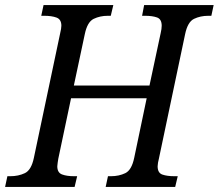

<svg xmlns="http://www.w3.org/2000/svg" viewBox="-40 -734 859 754"><path d="M-20 0 -11 -42H1Q32 -42 57.5 -54Q83 -66 93 -114L196 -602Q201 -623 201 -633Q201 -658 182 -665Q163 -672 134 -672H122L131 -714H405L395 -672H383Q353 -672 328 -660Q303 -648 293 -600L250 -398H547L591 -604Q595 -621 595 -633Q595 -659 576.5 -665.5Q558 -672 530 -672H518L526 -714H799L790 -672H778Q747 -672 722 -660Q697 -648 687 -600L584 -111Q582 -104 580.5 -95Q579 -86 579 -81Q579 -55 597.5 -48.5Q616 -42 645 -42H658L648 0H375L384 -42H396Q427 -42 452 -54Q477 -66 487 -114L536 -348H239L189 -111Q188 -104 186.5 -95Q185 -86 185 -81Q185 -56 203.5 -49Q222 -42 251 -42H263L253 0Z"/></svg>

Font: Noto Serif SemiCondensed
Style: Italic
Weight: 400
Width: 4
Italic angle: -12°
Designer: Monotype Design Team
Foundry: Monotype Imaging Inc.
Version: Version 2.013